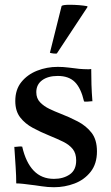

<svg xmlns="http://www.w3.org/2000/svg" viewBox="-20 -772 464 804"><path d="M73 -158Q88 -92 121 -57.5Q154 -23 206 -23Q245 -23 272 -41.5Q299 -60 299 -100Q299 -130 284.5 -148Q270 -166 244.5 -178.5Q219 -191 187 -204Q150 -219 117.5 -236.5Q85 -254 64.5 -280.5Q44 -307 44 -349Q44 -397 69.5 -428.5Q95 -460 135.5 -476Q176 -492 222 -492Q245 -492 268 -489Q291 -486 293 -486Q313 -483 330 -482.5Q347 -482 348 -482Q349 -482 352.5 -482Q356 -482 362 -483Q362 -451 363 -418Q364 -385 367 -348Q366 -348 363 -348Q354 -347 346.5 -346.5Q339 -346 332 -347Q319 -403 293.5 -428.5Q268 -454 222 -454Q181 -454 156.5 -436Q132 -418 132 -386Q132 -360 148 -343.5Q164 -327 187 -316Q210 -305 231 -297Q270 -282 305.5 -263.5Q341 -245 363.5 -216Q386 -187 386 -138Q386 -86 359.5 -52.5Q333 -19 292 -3.5Q251 12 206 12Q180 12 154.5 8Q129 4 127 4Q125 4 110.5 2Q96 0 78.5 -2Q61 -4 48 -4Q48 -35 45.5 -73Q43 -111 40 -157Q42 -157 45 -157Q54 -158 60.5 -158.5Q67 -159 73 -158ZM346 -746V-742L218 -548Q213 -547 204 -548Q195 -549 189 -551L238 -747Q243 -752 272 -752Q312 -752 346 -746Z"/></svg>

Font: Tiro Devanagari Sanskrit
Style: Regular
Weight: 400
Designer: Devanagari: John Hudson & Fiona Ross. Latin: John Hudson.
Foundry: Tiro Typeworks Ltd.
Version: Version 1.52